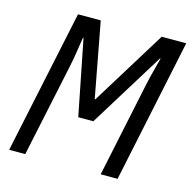

<svg xmlns="http://www.w3.org/2000/svg" viewBox="-105 -818 919 922"><g transform="rotate(15 354.5 -357.0)"><path d="M20 0H100L197 -458Q206 -500 212 -540Q218 -580 223 -611H226L300 -237H375L606 -611H609Q602 -583 592 -546Q582 -509 574 -471L475 0H559L709 -714H587L357 -341H354L284 -714H171Z"/></g></svg>

Font: Noto Sans UI SemiCondensed
Style: Italic
Weight: 400
Width: 4
Italic angle: -12°
Designer: Monotype Design Team
Foundry: Monotype Imaging Inc.
Version: Version 1.901